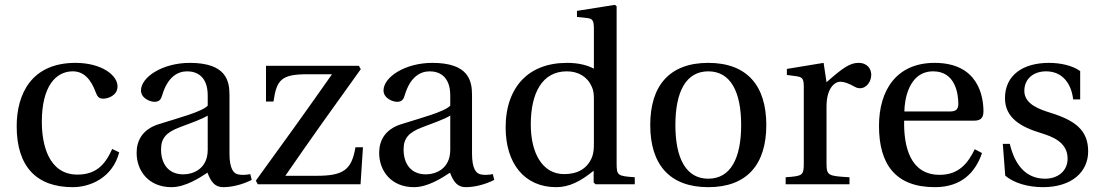

<svg xmlns="http://www.w3.org/2000/svg" viewBox="-20 -762 4556 794"><path d="M49 -240C49 -73 131 12 281 12C351 12 445 -25 473 -132L444 -146C413 -76 373 -40 300 -40C181 -40 153 -164 153 -258C153 -407 212 -467 281 -467C327 -467 356 -434 376 -380C382 -364 388 -354 407 -354C427 -354 466 -367 466 -405C466 -451 400 -502 292 -502C110 -502 49 -373 49 -240Z M545 -130C545 -55 595 12 689 12C747 12 806 -27 838 -48C852 -11 868 12 903 12C940 12 983 1 1021 -18L1015 -42C1001 -39 979 -37 964 -41C946 -45 929 -64 929 -127V-369C929 -427 916 -502 765 -502C652 -502 563 -443 563 -388C563 -356 600 -341 619 -341C640 -341 646 -352 651 -369C673 -443 714 -467 754 -467C793 -467 839 -447 839 -367V-325C814 -299 717 -274 638 -249C566 -227 545 -177 545 -130ZM646 -144C646 -191 668 -215 724 -236C764 -251 817 -270 839 -284V-143C839 -62 777 -41 738 -41C676 -41 646 -85 646 -144Z M1038 -15 1046 0H1471L1481 -153H1450C1434 -59 1400 -35 1289 -35H1160C1261 -182 1366 -329 1472 -476L1464 -490H1080V-342H1111C1124 -434 1145 -455 1253 -455H1353C1250 -308 1145 -162 1038 -15Z M1548 -130C1548 -55 1598 12 1692 12C1750 12 1809 -27 1841 -48C1855 -11 1871 12 1906 12C1943 12 1986 1 2024 -18L2018 -42C2004 -39 1982 -37 1967 -41C1949 -45 1932 -64 1932 -127V-369C1932 -427 1919 -502 1768 -502C1655 -502 1566 -443 1566 -388C1566 -356 1603 -341 1622 -341C1643 -341 1649 -352 1654 -369C1676 -443 1717 -467 1757 -467C1796 -467 1842 -447 1842 -367V-325C1817 -299 1720 -274 1641 -249C1569 -227 1548 -177 1548 -130ZM1649 -144C1649 -191 1671 -215 1727 -236C1767 -251 1820 -270 1842 -284V-143C1842 -62 1780 -41 1741 -41C1679 -41 1649 -85 1649 -144Z M2071 -235C2071 -87 2148 12 2280 12C2334 12 2381 -12 2435 -56V-7L2443 0H2605V-29C2534 -34 2530 -36 2530 -87V-736L2523 -742L2366 -717V-692L2404 -688C2430 -685 2436 -680 2436 -642V-478C2408 -493 2371 -502 2325 -502C2243 -502 2182 -476 2140 -433C2097 -388 2071 -322 2071 -235ZM2175 -247C2175 -377 2222 -467 2324 -467C2371 -467 2409 -445 2427 -404C2435 -387 2436 -373 2436 -346V-170C2436 -148 2435 -131 2429 -114C2409 -62 2365 -42 2313 -42C2221 -42 2175 -132 2175 -247Z M2669 -245C2669 -83 2748 12 2909 12C3070 12 3149 -83 3149 -245C3149 -407 3070 -502 2909 -502C2748 -502 2669 -407 2669 -245ZM2773 -245C2773 -383 2817 -467 2909 -467C3001 -467 3045 -383 3045 -245C3045 -107 3001 -23 2909 -23C2817 -23 2773 -107 2773 -245Z M3229 0H3493V-29C3404 -34 3398 -36 3398 -87V-321C3398 -398 3432 -424 3455 -424C3471 -424 3488 -418 3517 -402C3524 -398 3532 -397 3537 -397C3561 -397 3583 -422 3583 -453C3583 -475 3569 -502 3530 -502C3494 -502 3464 -480 3398 -422L3386 -502L3234 -477V-452L3272 -447C3298 -443 3304 -438 3304 -402V-87C3304 -36 3299 -34 3229 -29Z M3615 -241C3615 -83 3683 12 3846 12C3957 12 4014 -50 4041 -129L4011 -145C3983 -87 3945 -39 3866 -39C3742 -39 3717 -159 3719 -263H4007C4028 -263 4047 -268 4047 -301C4047 -360 4028 -502 3845 -502C3689 -502 3615 -391 3615 -241ZM3720 -301C3720 -342 3735 -467 3839 -467C3932 -467 3943 -372 3943 -333C3943 -314 3937 -301 3909 -301Z M4127 -167 4137 -36C4173 -4 4234 12 4293 12C4412 12 4480 -51 4480 -136C4480 -224 4426 -264 4323 -296C4282 -309 4216 -330 4216 -386C4216 -438 4256 -467 4306 -467C4377 -467 4411 -412 4418 -351H4447V-468C4414 -492 4363 -502 4318 -502C4210 -502 4136 -451 4136 -356C4136 -273 4204 -236 4287 -211C4332 -197 4395 -174 4395 -106C4395 -55 4355 -23 4302 -23C4221 -23 4176 -82 4156 -167Z"/></svg>

Font: Lingua Franca
Style: Regular
Weight: 400
Version: Version 1.19